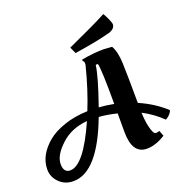

<svg xmlns="http://www.w3.org/2000/svg" viewBox="-195 -1082 1236 1280"><g transform="rotate(-20 423.0 -441.5)"><path d="M110 48Q50 48 10.5 8.5Q-29 -31 -29 -83.5Q-29 -136 -4 -181.5Q21 -227 67.5 -266Q114 -305 189 -330.5Q264 -356 355 -359Q408 -490 449 -652Q450 -658 450 -667.5Q450 -677 440 -684V-694Q526 -710 597 -710L657 -706Q683 -660 686 -578.5Q689 -497 690 -296Q798 -249 875 -177Q871 -164 859.5 -151.5Q848 -139 838 -133L828 -127Q769 -185 691 -226Q693 -169 702 -130Q716 -66 735 -66Q746 -66 761 -71L776 -32Q707 12 644 12Q540 12 540 -145V-276Q470 -293 413 -297Q283 48 110 48ZM114 -27Q210 -27 330 -298Q217 -289 142 -219Q67 -149 67 -88Q67 -27 114 -27ZM713 -846Q713 -818 676 -802Q585 -776 414 -750L393 -796Q603 -891 676 -931Q687 -915 700 -885.5Q713 -856 713 -846ZM513 -630Q504 -554 435 -357Q484 -354 540 -343Q540 -589 529 -630Q527 -631 521 -631Q515 -631 513 -630Z"/></g></svg>

Font: Oleo Script Swash Caps
Style: Regular
Weight: 400
Designer: Soytutype
Foundry: Soytutype
Version: Version 1.002